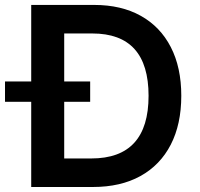

<svg xmlns="http://www.w3.org/2000/svg" viewBox="-53 -747 797 767"><path d="M318.2 0H71.7V-727.3H323.2Q431.5 -727.3 509.4 -683.8Q587.4 -640.3 629.3 -558.9Q671.2 -477.6 671.2 -364.3Q671.2 -250.7 629.1 -169Q587 -87.4 508 -43.7Q429 0 318.2 0ZM203.5 -114H311.8Q540.5 -114 540.5 -364.3Q540.5 -613.3 315.7 -613.3H203.5ZM-33 -340.2V-421.5H307.2V-340.2Z"/></svg>

Font: Inter Zeller Semi Bold
Style: Regular
Weight: 600
Designer: Rasmus Andersson; Joe Bland
Foundry: zeller
Version: Version 3.015;git-dec3a8cb1